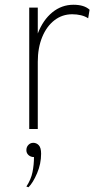

<svg xmlns="http://www.w3.org/2000/svg" viewBox="-20 -543 422 808"><path d="M103 0V-511H139V-402Q161 -459 200.2 -491Q239.5 -523 289 -523Q334.5 -523 357 -502L351 -466Q338.5 -474.5 320.8 -478.8Q303 -483 284 -483Q241.5 -483 208.8 -457.5Q176 -432 157.5 -386.8Q139 -341.5 139 -283V0ZM100 245 91 242Q110.5 212.5 116.8 181.2Q123 150 123 118Q109.5 118 100.2 109.8Q91 101.5 91 89Q91 75.5 99.5 66.8Q108 58 120 58Q133.5 58 143.2 68.2Q153 78.5 153 104Q153 146.5 136 186.2Q119 226 100 245Z"/></svg>

Font: Overpass Thin
Style: Regular
Weight: 250
Designer: Delve Withrington, Dave Bailey, Thomas Jockin
Foundry: Delve Fonts LLC
Version: Version 4.000